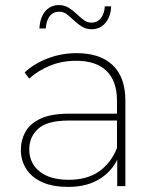

<svg xmlns="http://www.w3.org/2000/svg" viewBox="-20 -732 618 755"><path d="M441 0V-104Q420 -61 379 -33Q327 3 248 3Q189 3 147.5 -15Q106 -33 84 -66.5Q62 -100 62 -143Q62 -181 80 -213.5Q98 -246 139.5 -265.5Q181 -285 251 -285H440V-336Q440 -413 399 -453Q358 -493 280 -493Q223 -493 176 -473.5Q129 -454 95 -423L77 -447Q114 -482 168 -502.5Q222 -523 281 -523Q374 -523 423.5 -475.5Q473 -428 473 -336V0ZM440 -258H251Q166 -258 130.5 -226Q95 -194 95 -145Q95 -90 136 -57.5Q177 -25 250 -25Q322 -25 369 -57.5Q416 -90 440 -150ZM340 -617Q319 -617 302 -627.5Q285 -638 271 -651.5Q257 -665 243.5 -675.5Q230 -686 213 -686Q189 -686 175.5 -668.5Q162 -651 160 -620H135Q137 -662 157.5 -687Q178 -712 212 -712Q233 -712 250 -701.5Q267 -691 281 -677.5Q295 -664 309 -653.5Q323 -643 339 -643Q363 -643 377 -661Q391 -679 392 -707H417Q416 -668 395 -642.5Q374 -617 340 -617Z"/></svg>

Font: Montserrat Thin ExtraLight
Style: Regular
Weight: 250
Version: Version 9.000